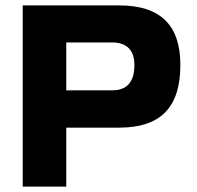

<svg xmlns="http://www.w3.org/2000/svg" viewBox="-20 -690 727 710"><path d="M421 -670H64V0H225V-218H421C573 -218 647 -292 647 -450C647 -597 573 -670 421 -670ZM225 -356V-533H395C448 -533 477 -505 477 -450C477 -385 448 -356 395 -356Z"/></svg>

Font: LT Wave Text Black
Style: Regular
Weight: 900
Designer: Daniel Lyons
Version: Version 2.5 (Glyphs App)